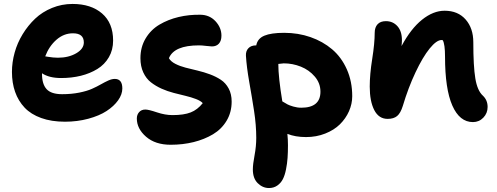

<svg xmlns="http://www.w3.org/2000/svg" viewBox="-20 -635 2493 964"><path d="M306.2 -23.9Q238.3 -23.9 186.8 -42.5Q135.3 -61 103.5 -94.7Q71.8 -128.4 55.9 -173.6Q40 -218.8 40 -273.9Q40 -322.3 53.5 -370.8Q66.9 -419.4 93.8 -463.4Q120.6 -507.3 156.5 -541.3Q192.4 -575.2 241.2 -595.2Q290 -615.2 344.2 -615.2Q437 -615.2 492.4 -567.4Q547.9 -519.5 547.9 -431.2Q547.9 -384.3 526.6 -347.7Q505.4 -311 468.8 -288.6Q432.1 -266.1 386 -254.6Q339.8 -243.2 287.1 -243.2Q226.6 -243.2 190.9 -267.1V-264.2Q190.9 -212.4 214.1 -187.3Q237.3 -162.1 292 -162.1Q338.4 -162.1 377.4 -169.9Q416.5 -177.7 441.7 -189Q466.8 -200.2 486.8 -211.7Q506.8 -223.1 524.4 -231Q542 -238.8 556.2 -238.8Q594.2 -238.8 594.2 -190.9Q594.2 -161.1 573 -131.3Q551.8 -101.6 515.1 -77.6Q478.5 -53.7 423.3 -38.8Q368.2 -23.9 306.2 -23.9ZM346.2 -467.8Q300.3 -467.8 263.4 -435.5Q226.6 -403.3 207 -352.1Q210 -351.6 222.4 -349.6Q234.9 -347.7 246.6 -346.4Q258.3 -345.2 271 -345.2Q324.2 -345.2 362.5 -367.4Q400.9 -389.6 400.9 -421.9Q400.9 -467.8 346.2 -467.8Z M836.9 91.8Q759.8 91.8 713.4 51.5Q667 11.2 667 -40Q667 -59.1 678.5 -72Q689.9 -85 710 -85Q726.1 -85 767.6 -71Q809.1 -57.1 846.2 -57.1Q903.3 -57.1 937.5 -70.6Q971.7 -84 998 -117.2Q987.3 -128.9 963.6 -137.9Q939.9 -147 912.1 -153.6Q884.3 -160.2 852.3 -168.5Q820.3 -176.8 791 -189.9Q761.7 -203.1 737.8 -221.7Q713.9 -240.2 699.5 -271.2Q685.1 -302.2 685.1 -342.8Q685.1 -398.4 711.2 -442.1Q737.3 -485.8 780.8 -511.5Q824.2 -537.1 876.7 -549.6Q929.2 -562 985.8 -561Q1032.2 -560.5 1062 -528.3Q1091.8 -496.1 1091.8 -456.1Q1091.8 -430.2 1079.1 -416Q1066.4 -401.9 1043.9 -401.9Q1035.6 -401.9 1014.9 -404.5Q994.1 -407.2 979 -407.2Q854 -407.2 828.1 -342.8Q837.4 -326.2 860.4 -314.5Q883.3 -302.7 911.6 -295.4Q939.9 -288.1 972.2 -280.5Q1004.4 -272.9 1034.4 -261.7Q1064.5 -250.5 1088.9 -234.4Q1113.3 -218.3 1128.2 -190.4Q1143.1 -162.6 1143.1 -125Q1143.1 -71.3 1117.9 -29.1Q1092.8 13.2 1049.6 39.1Q1006.3 64.9 952.1 78.4Q897.9 91.8 836.9 91.8Z M1516.6 53.2Q1462.9 53.2 1422.9 37.1Q1425.8 65.4 1425.8 94.2Q1425.8 129.9 1423.8 158Q1421.9 186 1416 215.6Q1410.2 245.1 1400.1 264.6Q1390.1 284.2 1372.3 296.6Q1354.5 309.1 1330.6 309.1Q1298.8 309.1 1274.2 284.9Q1249.5 260.7 1249.5 215.8Q1249.5 189.9 1258.1 144.8Q1266.6 99.6 1266.6 57.1Q1266.6 -6.8 1255.6 -78.1Q1244.6 -149.4 1231.4 -223.6Q1218.3 -297.9 1214.8 -355Q1213.4 -378.4 1227.1 -392.8Q1240.7 -407.2 1265.6 -407.2H1266.6Q1272.9 -441.4 1307.1 -455.8Q1341.3 -470.2 1406.7 -470.2Q1477.1 -470.2 1538.8 -448.7Q1600.6 -427.2 1647.5 -387.5Q1694.3 -347.7 1721.4 -286.9Q1748.5 -226.1 1748.5 -151.9Q1748.5 -113.3 1732.2 -76.4Q1715.8 -39.6 1686.5 -10.7Q1657.2 18.1 1612.8 35.6Q1568.4 53.2 1516.6 53.2ZM1404.8 -316.9Q1403.8 -316.9 1377.4 -314Q1377.4 -247.1 1397.5 -126Q1415.5 -115.2 1424.1 -110.6Q1432.6 -106 1452.4 -100.1Q1472.2 -94.2 1492.7 -94.2Q1588.9 -94.2 1588.9 -174.8Q1588.9 -217.3 1560.5 -250.5Q1532.2 -283.7 1490.7 -300.3Q1449.2 -316.9 1404.8 -316.9Z M2354.5 -22Q2287.6 -22 2251 -105.2Q2214.4 -188.5 2214.4 -351.1Q2214.4 -412.6 2203.1 -433.1Q2201.2 -434.1 2197.3 -434.1Q2171.9 -434.1 2137.2 -391.4Q2102.5 -348.6 2066.2 -271.7Q2029.8 -194.8 2002.4 -103Q1991.2 -66.9 1973.9 -52.5Q1956.5 -38.1 1926.3 -38.1Q1881.8 -38.1 1859.1 -82.3Q1836.4 -126.5 1836.4 -200.2Q1836.4 -261.7 1848.9 -339.8Q1861.3 -418 1861.3 -470.2Q1861.3 -497.6 1875.7 -513.2Q1890.1 -528.8 1917.5 -528.8Q1952.6 -528.8 1975.3 -503.7Q1998 -478.5 1998 -433.1Q1998 -421.4 1996.1 -403.8Q2043 -491.2 2099.1 -536.1Q2155.3 -581.1 2212.4 -581.1Q2279.3 -581.1 2317.9 -537.1Q2356.4 -493.2 2356.4 -422.9Q2356.4 -302.7 2366.5 -241.5Q2376.5 -180.2 2404.3 -154.8Q2428.2 -132.3 2428.2 -98.1Q2428.2 -66.4 2406.7 -44.2Q2385.3 -22 2354.5 -22Z"/></svg>

Font: Shantell Sans Irregular Bouncy
Style: Bold
Weight: 700
Designer: Stephen Nixon, Anya Danilova, Shantell Martin
Foundry: Arrow Type
Version: Version 1.006;[9816181b4]